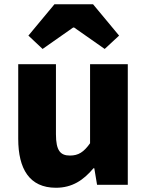

<svg xmlns="http://www.w3.org/2000/svg" viewBox="-20 -872 694 906"><path d="M244 14C321 14 374 -22 421 -78H425L438 0H583V-569H405V-196C375 -154 350 -138 310 -138C265 -138 244 -161 244 -239V-569H66V-217C66 -75 119 14 244 14ZM114 -704 181 -641 325 -742H330L474 -641L542 -704L419 -852H237Z"/></svg>

Font: ChiuKong Gothic MN Heavy
Style: Regular
Weight: 900
Designer: Ryoko NISHIZUKA 西塚涼子 (kana, bopomofo & ideographs); Paul D. Hunt (Latin, Greek & Cyrillic); Sandoll Communications 산돌커뮤니
Foundry: Adobe
Version: Version 1.300